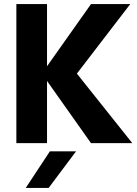

<svg xmlns="http://www.w3.org/2000/svg" viewBox="-20 -700 672 939"><path d="M60 0V-680H210V-376L425 -680H617L356 -340L627 0H425L210 -304V0ZM106 219 224 40H352L218 219Z"/></svg>

Font: Teachers
Style: Bold
Weight: 700
Designer: Alfredo Marco Pradil, Chank Diesel
Version: Version 1.001